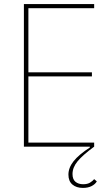

<svg xmlns="http://www.w3.org/2000/svg" viewBox="-20 -718 546 940"><path d="M97 -698H441V-678H119V-364H430V-344H119V-20H441V0Q384 42 359.5 72Q335 102 335 134Q335 160 349.5 172Q364 184 387 184Q408 184 421 176Q434 168 441 159L454 170Q446 184 428.5 193Q411 202 386 202Q354 202 334.5 185.5Q315 169 315 137Q315 103 340.5 71Q366 39 420 4V0H97Z"/></svg>

Font: IBM Plex Sans Condensed Thin
Style: Regular
Weight: 100
Width: 3
Designer: Mike Abbink, Paul van der Laan, Pieter van Rosmalen
Foundry: Bold Monday
Version: Version 1.3